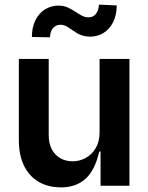

<svg xmlns="http://www.w3.org/2000/svg" viewBox="-20 -799 638 826"><path d="M61.1 -198.2V-545.5H189.6V-218Q189.3 -183.9 202.1 -158.4Q214.8 -132.8 238.3 -119Q261.7 -105.1 292.6 -105.1Q321.7 -105.1 348.4 -119.3Q375 -133.5 391.7 -161.8Q408.4 -190 408.4 -229.4V-545.5H536.9V0H412.6V-147H407Q388.5 -66.1 347.5 -29.5Q306.5 7.1 242.9 7.1Q187.1 7.1 146 -17Q104.8 -41.2 82.7 -87.4Q60.7 -133.5 61.1 -198.2ZM117.2 -639.9Q117.2 -681.1 132.1 -711.5Q147 -741.8 172.9 -758.2Q198.9 -774.5 230.8 -774.9Q252.8 -774.9 269.4 -767.8Q285.9 -760.7 306.8 -746.8Q324.2 -735.4 335.8 -729.9Q347.3 -724.4 361.2 -724.4Q381 -724.4 392.9 -739.5Q404.8 -754.6 405.5 -779.1L482.2 -775.6Q481.9 -734.4 466.8 -704Q451.7 -673.7 426.1 -657.7Q400.6 -641.7 368.6 -641.3Q350.9 -641.3 337 -645.4Q323.2 -649.5 313.2 -655.2Q303.3 -660.9 289.8 -670.5Q274.5 -681.8 263.5 -687.1Q252.5 -692.5 238.6 -692.5Q219.5 -692.1 207.4 -677.2Q195.3 -662.3 195.3 -638.5Z"/></svg>

Font: Riot Sans
Style: Bold
Weight: 600
Designer: Rasmus Andersson
Foundry: rsms
Version: Version 4.001